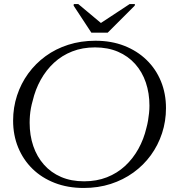

<svg xmlns="http://www.w3.org/2000/svg" viewBox="-20 -922 879 952"><path d="M433 -760H514L648 -894L649 -902H623L468 -800H490L368 -902H346L345 -894ZM395 10Q316 10 251.5 -15Q187 -40 141 -85Q95 -130 70 -191Q45 -252 45 -324Q45 -389 64.5 -448.5Q84 -508 120 -557.5Q156 -607 206 -643.5Q256 -680 318.5 -700Q381 -720 453 -720Q532 -720 596 -695Q660 -670 706.5 -625Q753 -580 778 -519Q803 -458 803 -386Q803 -321 783.5 -261.5Q764 -202 728 -152.5Q692 -103 641.5 -66.5Q591 -30 529 -10Q467 10 395 10ZM451 -687Q389 -687 338 -667Q287 -647 248 -611Q209 -575 182 -526.5Q155 -478 142 -422Q137 -405 133.5 -386.5Q130 -368 128.5 -349.5Q127 -331 127 -313Q127 -251 145 -198Q163 -145 198 -105.5Q233 -66 283 -44.5Q333 -23 397 -23Q459 -23 510 -43Q561 -63 600 -99Q639 -135 666 -183.5Q693 -232 706 -288Q711 -306 714 -324Q717 -342 719 -361Q721 -380 721 -398Q721 -460 703 -513Q685 -566 650 -605Q615 -644 565 -665.5Q515 -687 451 -687Z"/></svg>

Font: Roboto Serif 120pt Expanded Light
Style: Italic
Weight: 300
Width: 7
Italic angle: -10°
Designer: Greg Gazdowicz
Foundry: Commercial Type
Version: Version 1.008